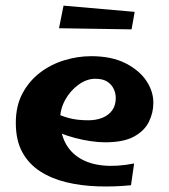

<svg xmlns="http://www.w3.org/2000/svg" viewBox="-20 -654 599 680"><path d="M444 2Q385 8 326 6Q267 4 215 -8.5Q163 -21 122.5 -47Q82 -73 59 -115Q36 -157 36 -219Q36 -279 59.5 -323Q83 -367 121.5 -396.5Q160 -426 207.5 -440.5Q255 -455 303 -455Q376 -455 425.5 -429.5Q475 -404 499.5 -366Q524 -328 523 -288Q523 -255 507.5 -223Q492 -191 455 -170.5Q418 -150 352 -150Q329 -150 301.5 -154Q274 -158 245.5 -165.5Q217 -173 191 -183.5Q165 -194 147 -207L173 -256Q194 -244 223.5 -236Q253 -228 293 -228Q321 -228 343 -237Q365 -246 377.5 -263.5Q390 -281 390 -307Q390 -323 383 -338.5Q376 -354 360.5 -364.5Q345 -375 317 -375Q287 -375 258 -354Q229 -333 211 -300.5Q193 -268 193 -232Q193 -185 210.5 -150Q228 -115 262 -94Q296 -73 344.5 -68Q393 -63 455 -75ZM446 -550 189 -554 205 -634 457 -612Z"/></svg>

Font: Marhey Medium
Style: Regular
Weight: 500
Designer: Nur Syamsi & Bustanul Arifin
Foundry: Namelatype
Version: Version 1.000